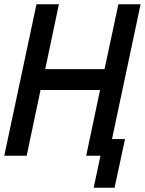

<svg xmlns="http://www.w3.org/2000/svg" viewBox="-51 -730 679 900"><path d="M-31 0 120 -710H225L161 -406H439L504 -710H608L474 -78H535L486 150H388L420 0H353L418 -308H139L74 0Z"/></svg>

Font: Geist Mono Medium
Style: Italic
Weight: 500
Italic angle: -12°
Monospace: yes
Designer: Basement.studio, Andrés Briganti, Mateo Zaragoza
Foundry: Basement.studio, Vercel, Andrés Briganti, Guido Ferreyra, Mateo Zaragoza
Version: Version 1.500; ttfautohint (v1.8.4.7-5d5b)